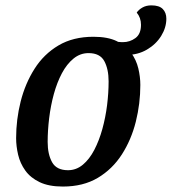

<svg xmlns="http://www.w3.org/2000/svg" viewBox="-20 -665 631 705"><path d="M210.7 20Q159.2 20 125.5 3.8Q91.8 -12.3 72.9 -38.8Q54 -65.2 46.6 -96.6Q39.2 -128 39.2 -157.7Q39.2 -226 55.8 -292.1Q72.5 -358.2 106.7 -412.2Q140.8 -466.2 194.6 -498.1Q248.3 -530 323.3 -530Q375.8 -530 409 -513.8Q442.2 -497.7 461.3 -471.3Q480.5 -445 487.9 -413.8Q495.3 -382.5 495.3 -353Q495.3 -284.7 478.7 -218.2Q462 -151.7 427.4 -97.8Q392.8 -44 339.2 -12Q285.5 20 210.7 20ZM229.7 -40Q260 -40 284.2 -60.2Q308.3 -80.3 326.2 -114.5Q344 -148.7 355.8 -191.2Q367.5 -233.7 373.2 -278.9Q378.8 -324.2 378.8 -366.3Q378.8 -411.5 362.9 -440.8Q347 -470 305 -470Q274.5 -470 249.9 -449.9Q225.3 -429.8 207.4 -396.2Q189.5 -362.5 177.8 -320Q166.2 -277.5 160.6 -231.8Q155 -186.2 155 -143.7Q155 -98.7 171.3 -69.3Q187.7 -40 229.7 -40ZM444 -463.3Q424.3 -463.3 410.8 -466.6Q397.2 -469.8 388.8 -475.7L392 -515.7Q403 -512.7 412.6 -511.4Q422.2 -510.2 431.2 -510.2Q456.8 -510.2 477.3 -525.2Q497.7 -540.2 497.7 -574Q497.7 -600 482 -618.8Q489 -629.3 502.9 -637.3Q516.8 -645.3 535.8 -645.3Q564.8 -645.3 577.8 -631.8Q590.8 -618.3 590.8 -596.3Q590.8 -563.8 571.8 -533Q552.7 -502.2 519.4 -482.8Q486.2 -463.3 444 -463.3Z"/></svg>

Font: Sansita Swashed Light
Style: Regular
Weight: 300
Designer: Pablo Cosgaya
Foundry: Omnibus-Type
Version: Version 1.003